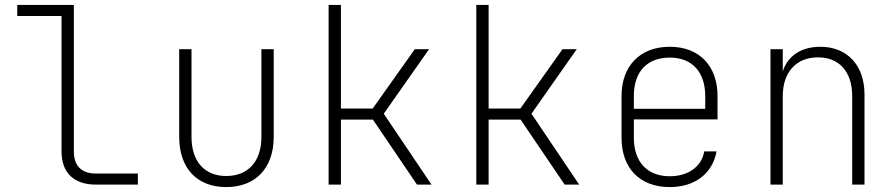

<svg xmlns="http://www.w3.org/2000/svg" viewBox="-20 -750 3640 780"><path d="M370 0H540V-45H370C311 -45 280 -76 280 -135V-730H50V-685H230V-135C230 -48 280 0 370 0Z M899 10C1019 10 1092 -68 1092 -194V-550H1042V-194C1042 -94 988 -35 899 -35C811 -35 758 -94 758 -194V-550H708V-194C708 -67 780 10 899 10Z M1315 0H1365V-264H1495L1674 0H1733L1539 -288L1723 -550H1665L1494 -309H1365V-730H1315Z M1915 0H1965V-264H2095L2274 0H2333L2139 -288L2323 -550H2265L2094 -309H1965V-730H1915Z M2701 10C2804 10 2875 -46 2891 -135H2841C2830 -72 2775 -34 2701 -34C2608 -34 2555 -94 2555 -190V-265H2895V-360C2895 -481 2822 -560 2701 -560C2579 -560 2505 -481 2505 -360V-190C2505 -68 2578 10 2701 10ZM2555 -308V-360C2555 -457 2607 -516 2701 -516C2793 -516 2845 -456 2845 -360V-308Z M3110 0H3160V-360C3160 -457 3215 -517 3303 -517C3389 -517 3442 -459 3442 -360V0H3492V-367C3492 -485 3421 -560 3313 -560C3235 -560 3180 -523 3160 -460V-550H3110Z"/></svg>

Font: JetBrains Mono Thin
Style: Regular
Weight: 100
Monospace: yes
Designer: Philipp Nurullin, Konstantin Bulenkov
Foundry: JetBrains
Version: Version 2.305